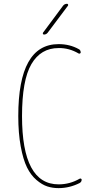

<svg xmlns="http://www.w3.org/2000/svg" viewBox="-20 -970 540 1000"><path d="M209 -790Q205.1 -790 203.6 -793.5Q202.1 -796.9 204.1 -799.8L308.6 -940.4Q316.4 -950.2 329.1 -950.2Q333 -950.2 334.5 -946.8Q335.9 -943.4 334 -940.4L228.5 -799.8Q220.7 -790 209 -790ZM285.2 9.8Q253.9 9.8 226.6 1Q199.2 -7.8 169.9 -32.7Q140.6 -57.6 120.6 -98.1Q100.6 -138.7 87.9 -207.5Q75.2 -276.4 75.2 -365.2Q75.2 -740.2 285.2 -740.2Q343.8 -740.2 390.6 -713.9Q399.4 -710 400.4 -697.3Q400.4 -693.4 396.5 -691.4Q392.6 -689.5 389.6 -691.4Q339.8 -720.7 285.2 -719.7Q192.4 -719.7 143.6 -636.2Q94.7 -552.7 94.7 -365.2Q94.7 -9.8 285.2 -9.8Q343.8 -9.8 394.5 -39.1Q397.5 -41 401.4 -39.6Q405.3 -38.1 405.3 -34.2Q405.3 -22.5 394.5 -16.6Q341.8 9.8 285.2 9.8Z"/></svg>

Font: Rounded Mgen+ 1m thin
Style: Regular
Weight: 100
Designer: [Source Han Sans]
Ryoko NISHIZUKA  (kana & ideographs); Paul D. Hunt (Latin, Greek & Cyrillic); Wenlong ZHANG  (bopomofo
Version: Version 1.059.20150602